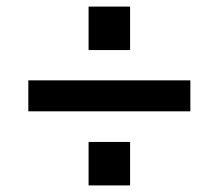

<svg xmlns="http://www.w3.org/2000/svg" viewBox="-20 -638 664 583"><path d="M249 -486V-618H375V-486ZM66 -394H558V-300H66ZM249 -75V-207H375V-75Z"/></svg>

Font: CBA Beacon Sans Bold
Style: Regular
Weight: 700
Designer: Wei Huang
Foundry: Wei Huang
Version: Version 1.002